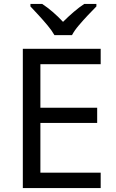

<svg xmlns="http://www.w3.org/2000/svg" viewBox="-20 -964 596 984"><path d="M496 0H97V-714H496V-635H187V-412H478V-334H187V-79H496ZM259 -784Q246 -807 224 -833.5Q202 -860 178 -886Q154 -912 136 -931V-944H196Q222 -927 250 -903Q278 -879 303 -852Q330 -879 358 -903Q386 -927 412 -944H474V-931Q455 -912 430.5 -886Q406 -860 383.5 -833.5Q361 -807 349 -784Z"/></svg>

Font: Noto Sans Lao Looped
Style: Regular
Weight: 400
Designer: Mark Frömberg, Ben Mitchell
Foundry: The Fontpad Ltd
Version: Version 1.001